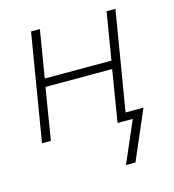

<svg xmlns="http://www.w3.org/2000/svg" viewBox="-108 -610 815 901"><g transform="rotate(-15 300.0 -159.5)"><path d="M393 201 480 0H406L447 -251H123L82 0H39L125 -520H168L130 -290H454L492 -520H535L455 -38H542L439 201Z"/></g></svg>

Font: Iosevka SS04 XLt Ex Obl
Style: Regular
Weight: 200
Width: 7
Italic angle: -9°
Monospace: yes
Designer: Belleve Invis
Foundry: Belleve Invis
Version: Version 19.0.0; ttfautohint (v1.8.4)